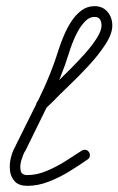

<svg xmlns="http://www.w3.org/2000/svg" viewBox="-20 -581 385 624"><path d="M127 -227Q122 -222 114.5 -222.5Q107 -223 102 -228Q97 -233 97.5 -240.5Q98 -248 103 -253Q109 -259 115.5 -264.5Q122 -270 127 -276Q140 -289 162 -310.5Q184 -332 209.5 -357.5Q235 -383 258 -409Q281 -435 295.5 -458.5Q310 -482 310 -498Q310 -510 305 -518Q300 -526 287 -526Q271 -526 257.5 -512.5Q244 -499 233.5 -480Q223 -461 215.5 -441.5Q208 -422 205 -411Q179 -328 139.5 -248Q100 -168 62 -90Q62 -90 61 -89Q61 -89 61 -89Q55 -79 49.5 -60.5Q44 -42 47 -27Q50 -12 69 -12Q99 -12 130.5 -25Q162 -38 191.5 -56.5Q221 -75 245 -91Q251 -95 258 -94Q265 -93 269 -87Q273 -81 272 -74Q271 -67 265 -63Q238 -44 205.5 -24Q173 -4 138 9.5Q103 23 69 23Q42 23 28.5 9Q15 -5 12.5 -26Q10 -47 15.5 -69Q21 -91 31 -107Q31 -107 31 -107Q30 -106 30 -106Q68 -182 107 -261Q146 -340 171 -421Q177 -440 187 -464Q197 -488 211 -510Q225 -532 244 -546.5Q263 -561 287 -561Q314 -561 329.5 -542.5Q345 -524 345 -498Q345 -471 322.5 -436.5Q300 -402 267.5 -367Q235 -332 203.5 -302Q172 -272 153 -252Q146 -245 139.5 -239Q133 -233 127 -227Q127 -227 127 -227Q127 -227 127 -227Z"/></svg>

Font: FRB American Cursive
Style: Italic
Weight: 400
Italic angle: -25°
Version: Version 2.0;Modular Font Editor K font №1